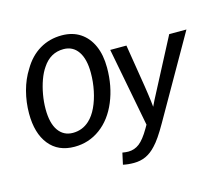

<svg xmlns="http://www.w3.org/2000/svg" viewBox="-122 -857 1405 1225"><g transform="rotate(-15 580.5 -245.0)"><path d="M381.3 -698.2Q452.1 -698.2 502.9 -664.8Q553.7 -631.3 581.1 -570.1Q608.4 -508.8 608.4 -424.8Q608.4 -302.2 566.4 -201.7Q524.4 -101.1 449 -45.7Q373.5 9.8 278.8 9.8Q170.9 9.8 111.3 -64.7Q51.8 -139.2 51.8 -269.5Q51.8 -344.7 71 -417Q90.3 -489.3 126.5 -545.9Q169.9 -620.6 235.1 -659.4Q300.3 -698.2 381.3 -698.2ZM369.6 -610.4Q282.7 -610.4 231 -531.7Q209.5 -501 193.8 -457.5Q178.2 -414.1 169.7 -365.5Q161.1 -316.9 161.1 -270Q161.1 -176.3 195.8 -127.4Q230.5 -78.6 291 -78.6Q354.5 -78.6 400.9 -121.6Q432.1 -150.4 454.1 -197.3Q476.1 -244.1 488 -301.8Q500 -359.4 500 -419.4Q500 -510.7 465.8 -560.5Q431.6 -610.4 369.6 -610.4ZM617.2 207.5Q578.6 207.5 545.9 200.2L562.5 124.5Q584.5 128.4 601.6 128.4Q642.1 128.4 674.6 103.5Q707 78.6 743.7 15.6L757.3 -7.8L657.2 -528.3H764.2L809.6 -247.1Q813.5 -222.2 817.4 -194.6Q821.3 -167 824.2 -143.8Q827.1 -120.6 828.1 -106.9Q832.5 -116.2 837.2 -126Q841.8 -135.7 847.2 -146.5L1046.9 -528.3H1160.6L853.5 9.3Q800.8 102.1 763.7 140.1Q731.9 174.8 696.3 191.2Q660.6 207.5 617.2 207.5Z"/></g></svg>

Font: Arimo Medium
Style: Italic
Weight: 500
Italic angle: -12°
Designer: Steve Matteson
Foundry: Monotype Imaging Inc.
Version: Version 1.33